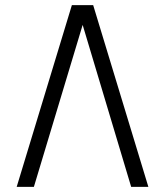

<svg xmlns="http://www.w3.org/2000/svg" viewBox="-20 -728 643 748"><path d="M343 -708H260L45 0H112L302 -631L491 0H558Z"/></svg>

Font: UULA Sans
Style: Regular
Weight: 400
Designer: Mohamed Gaber, Laura Garcia Mut
Foundry: Kief Type Foundry
Version: Version 3.006;hotconv 1.0.109;makeotfexe 2.5.65596